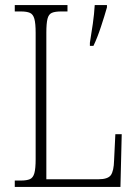

<svg xmlns="http://www.w3.org/2000/svg" viewBox="-20 -734 538 754"><path d="M38 0V-25H62Q85 -25 97.5 -30.5Q110 -36 115 -54Q120 -72 120 -109V-605Q120 -642 115 -660Q110 -678 97.5 -683.5Q85 -689 62 -689H38V-714H245V-689H220Q196 -689 183.5 -683.5Q171 -678 166.5 -660Q162 -642 162 -606V-30H366Q404 -30 415.5 -46.5Q427 -63 428 -104L433 -207H458L453 0ZM333 -566Q339 -602 344.5 -640.5Q350 -679 352 -714H400V-705Q391 -673 376.5 -629Q362 -585 347 -554H333Z"/></svg>

Font: Noto Serif Tamil Condensed ExtraLight
Style: Italic
Weight: 200
Width: 3
Italic angle: -12°
Designer: Indian Type Foundry, Tom Grace, and the Monotype Design Team
Foundry: Monotype Imaging Inc.
Version: Version 2.003; ttfautohint (v1.8.4.7-5d5b)